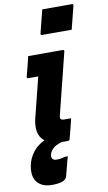

<svg xmlns="http://www.w3.org/2000/svg" viewBox="-115 -852 642 1146"><g transform="rotate(-10 205.5 -279.0)"><path d="M228 -800H407Q418 -800 415 -789L380 -650H201Q190 -650 193 -661ZM97 -540H306Q317 -540 314 -529Q291 -437 268 -344.5Q245 -252 222 -160Q217 -142 223 -136Q229 -130 245 -130H285Q278 -101 270 -69Q262 -37 254 -8Q252 0 241 0H213Q209 0 205 0Q165 11 147.5 30.5Q130 50 128 68Q125 98 158 98Q186 98 206 90H226Q223 100 219.5 113Q216 126 210.5 147.5Q205 169 195 207Q186 242 104 242Q45 242 15.5 207Q-14 172 -1 105Q7 64 34 28Q61 -8 105 -28Q76 -51 69.5 -87Q63 -123 74 -167Q89 -228 104.5 -288.5Q120 -349 135 -410H76Q64 -410 67 -421Q75 -450 82.5 -480.5Q90 -511 97 -540Z"/></g></svg>

Font: Recursive Sn Lnr St XBd
Style: Italic
Weight: 800
Italic angle: -15°
Version: Version 1.079;hotconv 1.0.112;makeotfexe 2.5.65598; ttfautoh